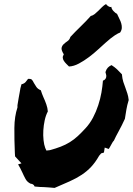

<svg xmlns="http://www.w3.org/2000/svg" viewBox="-20 -919 649 939"><path d="M576.2 -555.7Q578.1 -534.2 583 -518.6Q587.9 -502.9 593.8 -488.3Q598.6 -474.6 603 -461.4Q607.4 -448.2 609.4 -429.7Q601.6 -404.3 598.1 -382.8Q594.7 -361.3 590.8 -337.9Q575.2 -303.7 560.5 -277.3Q545.9 -251 537.1 -231.4Q532.2 -226.6 528.8 -220.2Q525.4 -213.9 521.5 -207Q519.5 -204.1 516.6 -198.2Q513.7 -192.4 511.7 -190.4L492.2 -197.3L488.3 -172.9L474.6 -168.9L464.8 -157.2Q446.3 -125 425.8 -103Q405.3 -81.1 379.4 -64Q353.5 -46.9 320.8 -32.2Q288.1 -17.6 247.1 0Q230.5 -2 218.3 -2.4Q206.1 -2.9 195.3 -3.9Q176.8 -3.9 149.4 -6.8Q146.5 -14.6 140.6 -17.6Q134.8 -20.5 129.9 -20.5Q113.3 -28.3 105 -43.5Q96.7 -58.6 88.9 -76.2Q84 -86.9 79.1 -96.2Q74.2 -105.5 68.4 -115.2L85 -120.1L63.5 -143.6Q61.5 -146.5 58.6 -148.9Q55.7 -151.4 53.7 -154.3L52.7 -169.9Q49.8 -237.3 50.3 -293.5Q50.8 -349.6 65.4 -393.6V-404.3Q68.4 -425.8 71.3 -439.9Q74.2 -454.1 76.2 -466.8Q79.1 -488.3 85 -506.8Q98.6 -509.8 105.5 -518.1Q112.3 -526.4 117.2 -533.2Q130.9 -534.2 135.7 -529.3Q140.6 -524.4 145.5 -513.7Q150.4 -504.9 157.7 -494.1Q165 -483.4 179.7 -477.5Q181.6 -469.7 185.1 -461.4Q188.5 -453.1 192.4 -443.4Q200.2 -426.8 206.5 -408.7Q212.9 -390.6 213.9 -374Q204.1 -355.5 198.7 -331.1Q193.4 -306.6 191.9 -281.7Q190.4 -256.8 192.9 -233.9Q195.3 -210.9 201.2 -195.3L207 -182.6L223.6 -184.6Q252.9 -192.4 276.9 -201.7Q300.8 -210.9 321.3 -223.6Q341.8 -236.3 360.4 -253.4Q378.9 -270.5 399.4 -293Q419.9 -315.4 435.1 -344.2Q450.2 -373 460.4 -404.3Q470.7 -435.5 476.1 -466.3Q481.4 -497.1 483.4 -524.4Q500 -530.3 500 -547.9L498 -558.6Q494.1 -564.5 498 -572.3Q503.9 -590.8 525.4 -600.6Q541 -590.8 553.2 -579.1Q565.4 -567.4 576.2 -555.7ZM567.4 -759.8Q559.6 -757.8 541.5 -746.1Q523.4 -734.4 495.1 -709Q480.5 -696.3 460 -677.2Q439.5 -658.2 415.5 -640.1Q391.6 -622.1 366.2 -608.4Q340.8 -594.7 317.4 -593.8Q310.5 -600.6 303.7 -607.4Q296.9 -614.3 292.5 -621.1Q288.1 -627.9 287.1 -635.7Q286.1 -643.6 292 -653.3Q279.3 -673.8 281.2 -684.6Q283.2 -695.3 291.5 -703.1Q299.8 -710.9 310.1 -717.8Q320.3 -724.6 324.2 -738.3Q346.7 -762.7 373.5 -788.6Q400.4 -814.5 423.8 -840.8Q433.6 -842.8 442.9 -850.1Q452.1 -857.4 460.9 -866.2Q469.7 -875 479 -884.3Q488.3 -893.6 499 -899.4Q501 -893.6 510.3 -888.2Q519.5 -882.8 524.4 -885.7Q525.4 -875 535.2 -864.7Q544.9 -854.5 552.7 -850.6Q558.6 -836.9 564.5 -825.7Q570.3 -814.5 573.2 -803.7Q576.2 -793 575.7 -782.2Q575.2 -771.5 567.4 -759.8Z"/></svg>

Font: Permanent Marker
Style: Regular
Weight: 400
Designer: Font Diner, Inc
Foundry: Font Diner, Inc
Version: Version 1.001